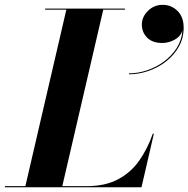

<svg xmlns="http://www.w3.org/2000/svg" viewBox="-68 -786 790 806"><path d="M527.5 -682.9Q527.5 -715.3 553.1 -740.5Q578.8 -765.7 614.8 -765.7Q651.2 -765.7 677.1 -740.3Q703 -714.9 703 -669.4Q703 -626.2 682.9 -590.4Q662.9 -554.6 629.6 -528.5Q596.3 -502.4 555.6 -488.3Q514.9 -474.1 473.4 -474.1V-478.1Q511.7 -478.1 550.2 -491.2Q588.7 -504.2 621.1 -528.3Q653.5 -552.4 674.2 -585.2Q694.9 -618.1 698 -657.7Q689.5 -632.1 664.3 -618.8Q639.1 -605.5 613 -605.5Q572 -605.5 549.7 -628Q527.5 -650.5 527.5 -682.9ZM526 0H-47.5V-4.5H38.5L210.5 -745.5H121.5V-750H456.5V-745.5H365.5L193.5 -4.5H295Q373.5 -4.5 427.5 -33.2Q481.5 -62 516.5 -111.8Q551.5 -161.5 573.5 -225H578Z"/></svg>

Font: Bodoni* 36pt
Style: Bold Italic
Weight: 700
Italic angle: -13°
Version: Version 2.3